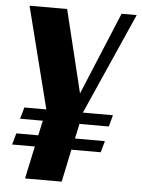

<svg xmlns="http://www.w3.org/2000/svg" viewBox="-53 -792 617 835"><g transform="rotate(5 255.0 -375.0)"><path d="M277.8 -142.1 248 0H87.9L118.2 -142.1H19L33.2 -191.9H128.9L143.1 -256.8H43.9L58.1 -307.1H153.8V-308.1L42 -750H206.1L293.9 -389.2L443.8 -750H509.8L314 -308.1V-307.1H444.8L431.2 -256.8H303.2L289.1 -191.9H419.9L405.8 -142.1Z"/></g></svg>

Font: UVF Lobster12
Style: Regular
Weight: 400
Designer: Pablo Impallari
Foundry: Pablo Impallari. www.impallari.com
Version: Version 1.004